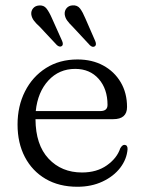

<svg xmlns="http://www.w3.org/2000/svg" viewBox="-20 -702 551 733"><path d="M465 -293.5Q465 -247 412 -247H115.5Q116 -149 165.5 -96.2Q215 -43.5 293 -43.5Q349.5 -43.5 388 -70.8Q426.5 -98 439 -135.5Q446.5 -149 455 -149Q467.5 -148.5 467 -132.5Q464 -94 438.8 -61.2Q413.5 -28.5 371.2 -8.8Q329 11 275.5 11Q205.5 11 154.2 -19Q103 -49 75 -102.5Q47 -156 47 -226.5Q47 -297 75.5 -353.2Q104 -409.5 155.5 -442.2Q207 -475 276 -475Q331.5 -475 374 -452Q416.5 -429 440.8 -388Q465 -347 465 -293.5ZM267 -439Q205.5 -439 164.8 -394.8Q124 -350.5 116.5 -278H363Q390.5 -278 390.5 -301.5Q390.5 -362.5 356.8 -400.8Q323 -439 267 -439ZM305.5 -632.5 343.5 -545.5Q349.5 -531 342.5 -525.5Q334 -519.5 323.5 -529L256.5 -601Q244.5 -612.5 236.5 -623.5Q228.5 -634.5 227 -647.5Q226 -661 234.2 -670.8Q242.5 -680.5 256.5 -681.5Q275.5 -683 285.8 -669.2Q296 -655.5 305.5 -632.5ZM178 -633 217 -546Q223 -532 216.5 -526.5Q208.5 -520.5 197.5 -529.5L131 -600.5Q118 -612 109.8 -622.8Q101.5 -633.5 99.5 -646.5Q98 -660 106.2 -670Q114.5 -680 128.5 -681Q147 -683 157.5 -669.5Q168 -656 178 -633Z"/></svg>

Font: Fraunces 9pt S050 Light
Style: Regular
Weight: 300
Version: Version 1.000; ttfautohint (v1.8.3)